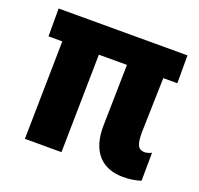

<svg xmlns="http://www.w3.org/2000/svg" viewBox="-99 -628 773 745"><g transform="rotate(20 288.0 -255.5)"><path d="M480 9C504 9 529 6 553 -2L554 -118C543 -112 531 -110 526 -110C502 -110 489 -123 490 -182L496 -405H554V-520H22V-405H79L72 0H223L230 -405H346L341 -156C338 -41 396 9 480 9Z"/></g></svg>

Font: Fixel Text 20240404
Style: Bold Italic
Weight: 700
Width: 4
Italic angle: -10°
Designer: AlfaBravo + MacPaw
Foundry: Kyrylo Tkachov, Marchela Mozhyna, Serhii Makarenko, Maria Weinstein, Zakhar Kryvoshyya
Version: Version 1.211;Glyphs 3.2 (3225)